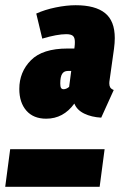

<svg xmlns="http://www.w3.org/2000/svg" viewBox="-37 -716 461 736"><path d="M37 -375Q37 -440 81.5 -485Q126 -530 222 -530H248L249 -538Q250 -545 250 -555Q250 -572 242.5 -578.5Q235 -585 217 -585Q182 -585 125 -568L102 -664Q135 -679 176.5 -687.5Q218 -696 253 -696Q328 -696 365.5 -666Q403 -636 403 -570Q403 -552 400 -529L383 -408Q382 -403 382 -396Q382 -387 385.5 -381Q389 -375 399 -371L351 -265Q314 -267 286 -280.5Q258 -294 248 -319Q206 -261 140 -261Q91 -261 64 -292Q37 -323 37 -375ZM228 -383 236 -444H223Q208 -444 201 -432.5Q194 -421 194 -396Q194 -384 197 -379Q200 -374 207 -374Q217 -374 228 -383ZM-17 0 2 -144H364L345 0Z"/></svg>

Font: Fira Sans Extra Condensed Black
Style: Italic
Weight: 900
Width: 3
Italic angle: -8°
Designer: Carrois Corporate & Edenspiekermann AG
Foundry: Carrois Corporate GbR & Edenspiekermann AG
Version: Version 4.203